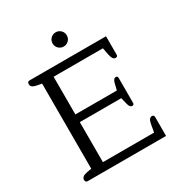

<svg xmlns="http://www.w3.org/2000/svg" viewBox="-198 -1006 1080 1147"><g transform="rotate(-30 342.0 -433.0)"><path d="M303 -817Q303 -838 317.5 -852Q332 -866 352 -866Q372 -866 386.5 -852Q401 -838 401 -817Q401 -796 386.5 -782Q372 -768 352 -768Q332 -768 317.5 -782Q303 -796 303 -817ZM58 -17Q58 -41 96 -48L129 -54V-641L96 -647Q76 -651 67 -658Q58 -665 58 -678Q58 -686 62 -690.5Q66 -695 72 -695H601V-568Q601 -554 586 -554Q566 -554 558 -595L549 -642H209V-382H495L506 -427Q513 -455 529 -455Q542 -455 542 -442V-270Q542 -256 529 -256Q513 -256 506 -284L495 -329H209V-53H562L571 -104Q578 -145 599 -145Q614 -145 614 -130V0H72Q66 0 62 -4.5Q58 -9 58 -17Z"/></g></svg>

Font: Maitree
Style: Regular
Weight: 400
Designer: CadsonDemak Team
Foundry: CadsonDemak
Version: Version 1.001